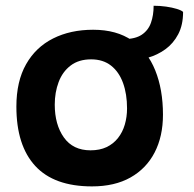

<svg xmlns="http://www.w3.org/2000/svg" viewBox="-20 -636 676 668"><path d="M300 12.5Q168 12.5 102.5 -58.8Q37 -130 37 -265Q37 -353 70.8 -412.5Q104.5 -472 164.8 -502.2Q225 -532.5 304 -532.5Q386 -532.5 439.8 -495Q493.5 -457.5 520.2 -391Q547 -324.5 547 -237Q547 -161.5 518 -105.5Q489 -49.5 434 -18.5Q379 12.5 300 12.5ZM295 -113Q327 -113 350.8 -124.2Q374.5 -135.5 390.5 -155.8Q406.5 -176 414.2 -202.5Q422 -229 422 -259Q422 -309 408 -347.5Q394 -386 366.2 -407.8Q338.5 -429.5 297 -429.5Q254 -429.5 225.8 -408Q197.5 -386.5 184 -350.5Q170.5 -314.5 170.5 -272Q170.5 -202.5 202.2 -157.8Q234 -113 295 -113ZM429.5 -426 410.5 -500Q450.5 -500 473.2 -515.2Q496 -530.5 505.2 -556.8Q514.5 -583 514.5 -616Q536.5 -616 557.8 -613Q579 -610 595.2 -605Q611.5 -600 617 -594.5Q617 -549 600 -516.8Q583 -484.5 555.2 -464.5Q527.5 -444.5 494.5 -435.2Q461.5 -426 429.5 -426Z"/></svg>

Font: Grandstander Thin SemiBold
Style: Regular
Weight: 600
Version: Version 1.200